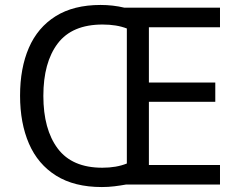

<svg xmlns="http://www.w3.org/2000/svg" viewBox="-20 -745 968 775"><path d="M386 -725Q436 -725 482 -714H868V-635H581V-412H849V-334H581V-79H868V0H488Q466 4 441.5 7Q417 10 391 10Q280 10 206.5 -36Q133 -82 97 -165Q61 -248 61 -359Q61 -470 96.5 -552Q132 -634 204.5 -679.5Q277 -725 386 -725ZM394 -646Q271 -646 213 -569.5Q155 -493 155 -358Q155 -223 213 -145.5Q271 -68 393 -68Q450 -68 492 -85V-630Q451 -646 394 -646Z"/></svg>

Font: Noto Sans Limbu
Style: Regular
Weight: 400
Designer: Monotype Design Team
Foundry: Monotype Imaging Inc.
Version: Version 2.004; ttfautohint (v1.8.4.7-5d5b)